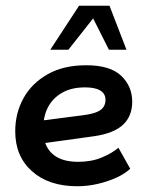

<svg xmlns="http://www.w3.org/2000/svg" viewBox="-20 -637 505 668"><path d="M249 11Q150 11 91.5 -41Q33 -93 33 -180Q33 -243 61.5 -295Q90 -347 145.5 -378.5Q201 -410 280 -410Q363 -410 401.5 -373.5Q440 -337 440 -283Q440 -233 408 -203Q376 -173 307 -163L90 -133V-213L268 -236Q310 -241 328.5 -253.5Q347 -266 347 -290Q347 -311 329 -322Q311 -333 276 -333Q228 -333 195.5 -314Q163 -295 147 -264Q131 -233 131 -196V-180Q131 -131 161.5 -102.5Q192 -74 252 -74Q298 -74 334 -89Q370 -104 392 -123L433 -50Q414 -32 384 -18.5Q354 -5 319 3Q284 11 249 11ZM155 -464 255 -617H361L420 -464H359L304 -573L218 -464Z"/></svg>

Font: Rokkitt SemiBold
Style: Italic
Weight: 600
Italic angle: -9°
Designer: Vernon Adams
Foundry: Vernon Adams
Version: Version 3.103